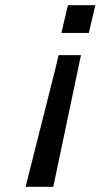

<svg xmlns="http://www.w3.org/2000/svg" viewBox="-20 -550 385 735"><path d="M78 165 189 -275 197 -308Q199 -314 201 -325Q203 -336 204 -339H290L184 165ZM215 -424 240 -530H345L320 -424Z"/></svg>

Font: Coval
Style: Italic
Weight: 400
Foundry: Context Ltd
Version: Version 001.000